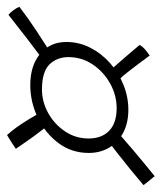

<svg xmlns="http://www.w3.org/2000/svg" viewBox="2 -546 469 558"><g transform="rotate(-90 237.0 -267.5)"><path d="M3.5 -53Q0 -57.5 -3.2 -61.2Q-6.5 -65 -9.5 -68.8Q-12.5 -72.5 -15.8 -76.5Q-19 -80.5 -22.5 -85.5Q-2 -103 21.2 -122Q44.5 -141 68.8 -160Q93 -179 116 -196.5L144 -172.5Q134 -163 118 -149Q102 -135 82.5 -118.2Q63 -101.5 42.5 -84.8Q22 -68 3.5 -53ZM354 -67.5Q341 -85.5 328.5 -102Q316 -118.5 305.2 -132.2Q294.5 -146 286 -154.5L318 -174.5Q329.5 -161.5 341.2 -148Q353 -134.5 364 -121.5Q375 -108.5 385 -96.5Q382 -92 379 -88.2Q376 -84.5 372.2 -81.2Q368.5 -78 364.2 -74.8Q360 -71.5 354 -67.5ZM161 -352Q139 -377 119.8 -403.8Q100.5 -430.5 83 -456.5Q86.5 -459 91.5 -462.2Q96.5 -465.5 102 -469Q107.5 -472.5 113 -476Q118.5 -479.5 123 -482Q135.5 -468.5 147.2 -451.8Q159 -435 170.2 -416.5Q181.5 -398 191 -378.5ZM364 -356.5 348 -382Q373.5 -401 406 -426Q438.5 -451 472.5 -478Q476 -475 479.5 -471.2Q483 -467.5 486 -463.2Q489 -459 491.5 -454.8Q494 -450.5 495.5 -446Q461.5 -420 426.2 -396.8Q391 -373.5 364 -356.5ZM196.5 -129.5Q158.5 -129.5 130.2 -144.2Q102 -159 86.5 -185Q71 -211 71 -244.5Q71 -294.5 99.8 -332.8Q128.5 -371 173.8 -392.8Q219 -414.5 268.5 -414.5Q325 -414.5 359.2 -385.8Q393.5 -357 393.5 -309.5Q393.5 -273 377 -240.5Q360.5 -208 332.5 -183Q304.5 -158 269.2 -143.8Q234 -129.5 196.5 -129.5ZM201 -163.5Q239 -163.5 273 -182.5Q307 -201.5 328.2 -233.2Q349.5 -265 349.5 -303.5Q349.5 -337.5 328 -359Q306.5 -380.5 255.5 -380.5Q219 -380.5 186.5 -362.2Q154 -344 133.5 -313.2Q113 -282.5 113 -245Q113 -207 135.5 -185.2Q158 -163.5 201 -163.5Z"/></g></svg>

Font: Grandstander Thin Thin
Style: Italic
Weight: 250
Italic angle: -15°
Version: Version 1.200